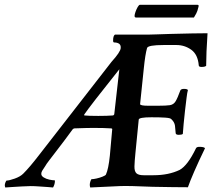

<svg xmlns="http://www.w3.org/2000/svg" viewBox="-33 -789 905 812"><path d="M-10.7 3.9Q-12.7 -2 -12.7 -5.9Q-12.7 -10.7 -9.8 -18.1Q-6.8 -25.4 -4.9 -25.4Q5.9 -25.4 29.3 -33.7Q52.7 -42 65.4 -54.7Q92.8 -82 131.8 -132.8L438.5 -527.3Q476.6 -569.3 477.5 -585.9Q478.5 -598.6 470.7 -604Q462.9 -609.4 450.2 -609.4Q445.3 -609.4 445.3 -617.2Q445.3 -637.7 453.1 -642.6H468.8Q504.9 -642.6 526.9 -642.6Q548.8 -642.6 563.5 -642.6Q578.1 -642.6 592.8 -642.6Q607.4 -642.6 629.4 -643.6Q651.4 -644.5 687.5 -645.5Q794.9 -648.4 844.7 -648.4Q838.9 -562.5 838.9 -510.7Q834 -505.9 819.3 -505.9Q807.6 -505.9 807.6 -512.7Q803.7 -558.6 775.9 -578.6Q748 -598.6 712.9 -598.6H659.2Q592.8 -598.6 588.9 -585.9Q581.1 -558.6 575.2 -500L559.6 -349.6V-348.6Q559.6 -341.8 594.7 -341.8H634.8Q669.9 -341.8 685.5 -344.2Q701.2 -346.7 709.5 -360.4Q717.8 -374 729.5 -406.2Q732.4 -413.1 745.1 -413.1Q758.8 -413.1 761.7 -408.2Q758.8 -398.4 755.9 -374.5Q752.9 -350.6 749.5 -321.3Q746.1 -292 743.7 -265.6Q741.2 -239.3 740.2 -222.7Q736.3 -218.8 722.7 -218.8Q710.9 -218.8 710 -225.6Q709 -242.2 707 -257.3Q705.1 -272.5 691.4 -285.2Q687.5 -290 666 -291.5Q644.5 -293 607.4 -293Q554.7 -293 553.7 -283.2L540 -144.5Q536.1 -106.4 535.6 -85.4Q535.2 -64.5 543.9 -56.2Q552.7 -47.9 574.2 -47.9H616.2Q679.7 -47.9 726.6 -70.3Q760.7 -88.9 795.9 -162.1Q798.8 -168 810.5 -168Q830.1 -168 834 -162.1Q806.6 -105.5 788.6 -64Q770.5 -22.5 761.7 2.9Q736.3 2.9 698.7 2.4Q661.1 2 612.3 1Q563.5 -1 528.3 -2Q493.2 -2.9 473.6 -2L348.6 3.9Q346.7 -2 346.7 -7.8Q346.7 -14.6 349.6 -22.9Q352.5 -31.2 354.5 -31.2Q362.3 -31.2 375.5 -34.2Q388.7 -37.1 400.9 -42Q413.1 -46.9 415 -50.8Q425.8 -74.2 431.6 -130.9L441.4 -240.2Q443.4 -246.1 435.5 -246.1Q420.9 -247.1 401.9 -247.6Q382.8 -248 360.4 -248Q350.6 -248 331.1 -247.6Q311.5 -247.1 282.2 -246.1Q278.3 -246.1 274.4 -242.2Q259.8 -221.7 241.2 -197.3Q222.7 -172.9 205.1 -149.9Q187.5 -127 174.8 -110.4Q162.1 -93.8 159.2 -87.9Q149.4 -73.2 145.5 -66.9Q141.6 -60.5 141.6 -53.7Q141.6 -44.9 151.9 -38.6Q162.1 -32.2 175.8 -29.3Q189.5 -26.4 198.2 -26.4Q199.2 -26.4 199.2 -23.4Q199.2 -9.8 191.4 3.9Q185.5 2.9 168.9 2Q152.3 1 132.3 -0.5Q112.3 -2 96.7 -2Q81.1 -2 58.6 -0.5Q36.1 1 17.1 2Q-2 2.9 -10.7 3.9ZM382.8 -298.8Q402.3 -298.8 417.5 -299.3Q432.6 -299.8 445.3 -300.8Q446.3 -300.8 448.2 -302.7Q450.2 -304.7 450.2 -305.7L471.7 -496.1Q410.2 -418.9 373 -371.1Q335.9 -323.2 323.2 -304.7V-300.8Q332 -299.8 346.7 -299.3Q361.3 -298.8 382.8 -298.8ZM536.1 -721.7Q536.1 -727.5 540 -738.8Q543.9 -750 549.3 -759.3Q554.7 -768.6 558.6 -768.6H802.7Q808.6 -768.6 806.6 -760.7Q801.8 -740.2 796.9 -731.9Q792 -723.6 787.1 -714.8H543Q536.1 -714.8 536.1 -721.7Z"/></svg>

Font: Crimson Text SemiBold
Style: Italic
Weight: 600
Italic angle: -11°
Designer: Sebastian Kosch
Foundry: Sebastian Kosch
Version: Version 1.100; ttfautohint (v1.8.4)